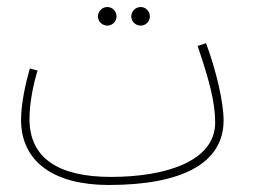

<svg xmlns="http://www.w3.org/2000/svg" viewBox="-20 -506 727 547"><path d="M381 -433C395 -433 407 -445 407 -459C407 -474 395 -486 381 -486C366 -486 354 -474 354 -459C354 -445 366 -433 381 -433ZM286 -433C300 -433 312 -445 312 -459C312 -474 300 -486 286 -486C271 -486 259 -474 259 -459C259 -445 271 -433 286 -433ZM290 21C495 21 617 -39 617 -163C617 -215 596 -305 567 -383L543 -375C576 -278 593 -215 593 -157C593 -45 449 -2 296 -2C147 -2 64 -55 64 -167C64 -213 75 -266 87 -305L65 -311C53 -269 40 -211 40 -165C40 -43 136 21 290 21Z"/></svg>

Font: Noto Sans Arabic UI XCn Th
Style: Regular
Weight: 100
Width: 2
Designer: Monotype Design Team, Nadine Chahine and Nizar Qandah
Foundry: Monotype Imaging Inc.
Version: Version 2.010